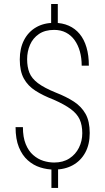

<svg xmlns="http://www.w3.org/2000/svg" viewBox="-20 -835 524 957"><path d="M268.1 -814.9V-697.8H234.9V-814.9ZM269.5 -12.2V101.6H236.3V-12.2ZM390.1 -170.9Q390.1 -211.4 377 -240Q363.8 -268.6 332.5 -291.5Q301.3 -314.5 247.1 -338.4Q194.8 -358.4 157 -382.6Q119.1 -406.7 98.9 -443.4Q78.6 -480 78.6 -538.6Q78.6 -594.2 99.9 -635.3Q121.1 -676.3 159.7 -698.7Q198.2 -721.2 250 -721.2Q290.5 -721.2 322.5 -707Q354.5 -692.9 377 -665.8Q399.4 -638.7 411.1 -598.9Q422.9 -559.1 422.9 -507.8H387.2Q387.2 -545.9 378.2 -578.4Q369.1 -610.8 351.8 -635Q334.5 -659.2 308.8 -672.6Q283.2 -686 250 -686Q204.1 -686 174.1 -665.5Q144 -645 129.6 -611.6Q115.2 -578.1 115.2 -540Q115.2 -501.5 126.5 -472.9Q137.7 -444.3 168.9 -420.7Q200.2 -397 259.3 -373Q310.5 -353 348.1 -328.6Q385.7 -304.2 406.5 -267.3Q427.2 -230.5 427.2 -171.9Q427.2 -115.2 405 -74.5Q382.8 -33.7 343 -11.7Q303.2 10.3 250 10.3Q214.8 10.3 180.7 -0.5Q146.5 -11.2 118.7 -35.9Q90.8 -60.5 74.2 -101.1Q57.6 -141.6 57.6 -201.2H94.2Q94.2 -150.9 108.2 -116.7Q122.1 -82.5 145.3 -62.3Q168.5 -42 195.8 -33.4Q223.1 -24.9 250 -24.9Q294.4 -24.9 325.7 -45.2Q356.9 -65.4 373.5 -98.9Q390.1 -132.3 390.1 -170.9Z"/></svg>

Font: Roboto Condensed ExtraLight
Style: Regular
Weight: 250
Designer: Christian Robertson
Foundry: Google
Version: Version 3.008; 2023